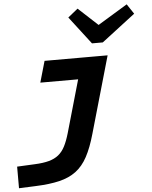

<svg xmlns="http://www.w3.org/2000/svg" viewBox="-93 -810 870 1098"><g transform="rotate(-5 342.5 -261.0)"><path d="M416 -37Q394 41 366.5 92Q339 143 299.5 172.5Q260 202 203.5 215.5Q147 229 67 232L-29 236V112L73 107Q121 105 154 96Q187 87 209.5 69Q232 51 247.5 21Q263 -9 276 -54L397 -477H542ZM180 -477H472L437 -355H145ZM714 -701 521 -553H482L495 -648L676 -758ZM337 -712 394 -758 513 -648 498 -553H459Z"/></g></svg>

Font: Intel One Mono Light
Style: Italic
Weight: 300
Italic angle: -16°
Monospace: yes
Designer: Fred Shallcrass
Foundry: Frere-Jones Type LLC
Version: Version 1.004